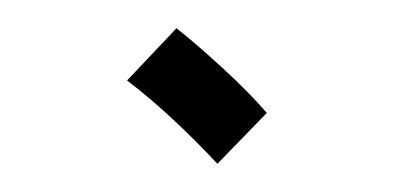

<svg xmlns="http://www.w3.org/2000/svg" viewBox="-20 -353 279 136"><path d="M134 -237Q119 -253 103 -268Q87 -283 70 -296L105 -333Q119 -322 138 -304.5Q157 -287 169 -273Z"/></svg>

Font: Noto Sans Thaana Thin
Style: Regular
Weight: 100
Designer: David Williams
Foundry: Google Inc.
Version: Version 3.001; ttfautohint (v1.8.4.7-5d5b)